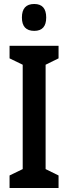

<svg xmlns="http://www.w3.org/2000/svg" viewBox="-20 -944 343 964"><path d="M274 0H28V-63L94 -95V-619L28 -651V-714H274V-651L209 -619V-95L274 -63ZM152 -924Q212 -924 212 -856Q212 -789 152 -789Q90 -789 90 -856Q90 -924 152 -924Z"/></svg>

Font: Noto Sans Gujarati UI ExtraCondensed SemiBold
Style: Regular
Weight: 600
Width: 2
Designer: Jelle Bosma - Monotype Design Team, Universal Thirst
Foundry: Monotype Imaging Inc.
Version: Version 2.106; ttfautohint (v1.8.4.7-5d5b)